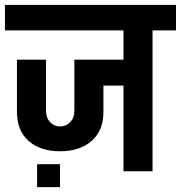

<svg xmlns="http://www.w3.org/2000/svg" viewBox="-32 -701 740 786"><path d="M688.5 -576.5H592.5V0H473.5V-350.6H391.4V-242.8Q391.4 -166.4 343 -124Q294.5 -81.7 213.7 -81.7Q132.9 -81.7 85.1 -124Q37.4 -166.4 37.4 -242.8V-456.6H156.4V-246.3Q156.4 -218.5 173.1 -200.9Q189.8 -183.3 213.9 -183.3Q238.1 -183.3 255.2 -200.9Q272.4 -218.5 272.4 -246.3V-456.6H473.5V-576.5H-11.7V-680.7H688.5ZM119.9 -28.7H213.7V65.2H119.9Z"/></svg>

Font: Puralecka Narrow
Style: Bold
Weight: 700
Designer: Hector Gatti, Marcela Romero, Pablo Cosgaya and Nicolas Silva
Version: Version 1.004;PS 001.004;hotconv 1.0.70;makeotf.lib2.5.58329